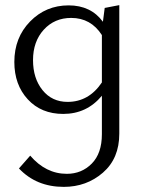

<svg xmlns="http://www.w3.org/2000/svg" viewBox="-20 -440 563 750"><path d="M389 -409 446 -420V82Q446 179 382 234.5Q318 290 229 290Q122 290 54 218L98 168Q159 239 241 239Q299 239 338.5 199Q378 159 378 84V-66Q319 5 227 5Q141 5 88.5 -52Q36 -109 36 -198Q36 -293 97.5 -356Q159 -419 248 -419Q335 -419 382 -355ZM244 -42Q327 -42 378 -118V-303Q335 -370 258 -370Q193 -370 151 -324Q109 -278 109 -205Q109 -134 146 -88Q183 -42 244 -42Z"/></svg>

Font: EauTestInfant
Style: Regular
Weight: 400
Designer: Christian Thalmann (Catharsis Fonts)
Version: Version 0.001;PS 000.001;hotconv 1.0.88;makeotf.lib2.5.64775